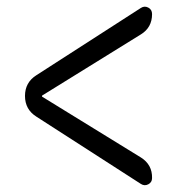

<svg xmlns="http://www.w3.org/2000/svg" viewBox="-20 -592 540 574"><path d="M88.9 -243.2Q54.7 -264.6 54.7 -305.2Q54.7 -345.7 88.9 -367.2L401.4 -568.4Q412.1 -575.2 423.3 -569.3Q434.6 -563.5 434.6 -549.8Q434.6 -509.8 401.4 -489.3L106.4 -306.6Q105.5 -306.6 105.5 -304.7Q105.5 -302.7 106.4 -302.7L401.4 -121.1Q435.5 -99.6 434.6 -59.6Q434.6 -46.9 423.3 -41Q412.1 -35.2 401.4 -42Z"/></svg>

Font: Rounded Mgen+ 1mn regular
Style: Regular
Weight: 400
Designer: [Source Han Sans]
Ryoko NISHIZUKA  (kana & ideographs); Paul D. Hunt (Latin, Greek & Cyrillic); Wenlong ZHANG  (bopomofo
Version: Version 1.059.20150602